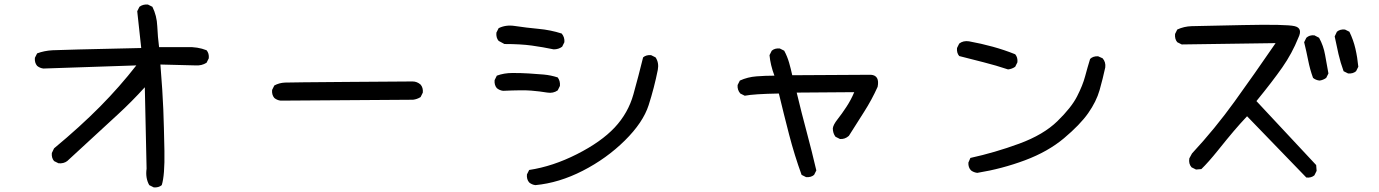

<svg xmlns="http://www.w3.org/2000/svg" viewBox="-20 -766 6040 841"><path d="M653.3 54.7 633.8 44.9Q616.2 13.7 622.1 -27.3L614.3 -383.8Q555.7 -319.3 497.1 -265.6Q438.5 -211.9 274.4 -60.5Q258.8 -48.8 236.3 -50.8L216.8 -60.5Q205.1 -74.2 207 -95.7L216.8 -116.2Q332 -211.9 418.5 -299.3Q504.9 -386.7 577.1 -479.5L169.9 -465.8Q154.3 -467.8 142.6 -477.5Q130.9 -491.2 132.8 -512.7L142.6 -532.2Q173.8 -543.9 210 -545.9Q246.1 -547.9 598.6 -555.7L581.1 -716.8L590.8 -736.3Q606.4 -748 627.9 -746.1L647.5 -736.3Q667 -697.3 668.9 -650.9Q670.9 -604.5 676.8 -559.6H798.8Q845.7 -561.5 884.8 -545.9Q896.5 -532.2 894.5 -510.7L884.8 -491.2Q863.3 -477.5 835.9 -479.5L682.6 -483.4Q692.4 -362.3 695.3 -287.1Q698.2 -211.9 700.2 -105Q702.1 2 688.5 44.9Q674.8 56.6 653.3 54.7Z M1209 -325.2Q1193.4 -327.1 1181.6 -336.9Q1169.9 -350.6 1171.9 -372.1L1181.6 -391.6Q1203.1 -403.3 1228.5 -404.3Q1253.9 -405.3 1503.9 -407.2Q1753.9 -409.2 1787.1 -409.2Q1806.6 -409.2 1822.3 -395.5Q1834 -381.8 1832 -360.4L1822.3 -340.8Q1806.6 -331.1 1789.1 -329.1Z M2325.2 44.9Q2309.6 43 2297.9 33.2Q2286.1 19.5 2288.1 -2L2297.9 -21.5Q2401.4 -37.1 2507.3 -90.8Q2613.3 -144.5 2672.4 -207.5Q2731.4 -270.5 2754.4 -352.5Q2777.3 -434.6 2796.9 -514.6Q2810.5 -526.4 2832 -524.4L2851.6 -514.6Q2867.2 -491.2 2861.3 -460Q2845.7 -381.8 2821.3 -305.7Q2796.9 -229.5 2716.8 -150.4Q2636.7 -71.3 2532.7 -18.1Q2428.7 35.2 2325.2 44.9ZM2377.9 -360.4Q2342.8 -366.2 2306.6 -369.1Q2270.5 -372.1 2183.6 -368.2Q2168 -370.1 2156.2 -379.9Q2144.5 -393.6 2146.5 -415L2156.2 -434.6Q2187.5 -446.3 2225.1 -446.3Q2262.7 -446.3 2295.9 -444.3Q2329.1 -442.4 2361.3 -439.5Q2393.6 -436.5 2422.9 -426.8Q2434.6 -411.1 2432.6 -389.6L2422.9 -370.1Q2403.3 -356.4 2377.9 -360.4ZM2405.3 -549.8Q2358.4 -559.6 2309.6 -566.4Q2260.7 -573.2 2189.5 -573.2L2164.1 -586.9Q2152.3 -600.6 2154.3 -623L2164.1 -642.6Q2195.3 -658.2 2234.4 -652.3Q2286.1 -644.5 2338.9 -639.6Q2391.6 -634.8 2440.4 -619.1Q2454.1 -602.5 2452.1 -581.1L2442.4 -561.5Q2426.8 -549.8 2405.3 -549.8Z M3510.7 9.8 3491.2 0Q3460 -85.9 3436.5 -176.3Q3413.1 -266.6 3391.6 -356.4Q3282.2 -354.5 3242.2 -346.7L3222.7 -356.4Q3209 -372.1 3210.9 -393.6L3220.7 -413.1Q3254.9 -428.7 3293.9 -431.6Q3333 -434.6 3372.1 -434.6Q3354.5 -481.4 3350.6 -524.4L3360.4 -543.9Q3374 -555.7 3395.5 -553.7L3415 -543.9Q3428.7 -518.6 3436.5 -491.2Q3444.3 -463.9 3450.2 -436.5L3794.9 -438.5Q3834 -435.5 3824.2 -385.7Q3798.8 -329.1 3765.1 -276.4Q3731.4 -223.6 3698.2 -170.9Q3680.7 -155.3 3659.2 -157.2L3639.6 -167Q3627.9 -182.6 3627.9 -204.1Q3629.9 -219.7 3648.4 -243.2Q3667 -266.6 3687.5 -297.9Q3708 -329.1 3721.7 -362.3L3469.7 -360.4Q3491.2 -270.5 3513.7 -187Q3536.1 -103.5 3555.7 -19.5L3545.9 0Q3532.2 11.7 3510.7 9.8Z M4260.7 -8.8Q4245.1 -10.7 4233.4 -19.5Q4220.7 -32.2 4221.7 -53.7L4230.5 -74.2Q4337.9 -97.7 4444.3 -136.7Q4550.8 -175.8 4611.8 -235.4Q4672.9 -294.9 4697.8 -343.8Q4722.7 -392.6 4732.9 -431.2Q4743.2 -469.7 4754.9 -507.8Q4767.6 -520.5 4790 -519.5L4809.6 -510.7Q4824.2 -494.1 4821.3 -470.7Q4810.5 -420.9 4796.4 -371.1Q4782.2 -321.3 4746.6 -270.5Q4710.9 -219.7 4640.6 -160.6Q4570.3 -101.6 4469.7 -64Q4369.1 -26.4 4260.7 -8.8ZM4395.5 -461.9Q4342.8 -479.5 4288.6 -493.2Q4234.4 -506.8 4181.6 -520.5Q4169.9 -534.2 4171.9 -555.7L4181.6 -575.2Q4199.2 -588.9 4224.6 -585Q4278.3 -575.2 4328.1 -561.5Q4377.9 -547.9 4426.8 -528.3Q4438.5 -514.6 4436.5 -493.2L4426.8 -473.6Q4413.1 -463.9 4395.5 -461.9Z M5702.1 11.7 5442.4 -256.8Q5411.1 -223.6 5383.8 -191.4Q5356.4 -159.2 5314.5 -106.9Q5272.5 -54.7 5242.2 -25.4L5218.8 -23.4L5199.2 -33.2Q5185.5 -48.8 5189.5 -72.3L5201.2 -93.8Q5301.8 -202.1 5387.7 -321.3Q5473.6 -440.4 5567.4 -577.1L5156.2 -571.3L5136.7 -581.1Q5125 -594.7 5127 -617.2L5136.7 -636.7Q5166 -650.4 5200.2 -651.4Q5234.4 -652.3 5424.3 -656.2Q5614.3 -660.2 5650.9 -651.4Q5687.5 -642.6 5667 -600.6Q5639.6 -532.2 5596.7 -470.7Q5553.7 -409.2 5483.4 -323.2L5745.1 -43L5747.1 -17.6L5737.3 2Q5723.6 13.7 5702.1 11.7ZM5759.8 -413.1Q5743.2 -415 5731.4 -424.8Q5717.8 -461.9 5710 -502Q5702.1 -542 5692.4 -581.1L5702.1 -600.6Q5715.8 -613.3 5737.3 -611.3L5757.8 -600.6Q5777.3 -565.4 5784.2 -525.4Q5791 -485.4 5798.8 -444.3L5789.1 -424.8Q5775.4 -415 5759.8 -413.1ZM5884.8 -444.3 5865.2 -454.1Q5851.6 -491.2 5842.8 -529.3Q5834 -567.4 5826.2 -606.4L5835.9 -627Q5849.6 -638.7 5871.1 -636.7L5890.6 -627Q5908.2 -590.8 5917 -552.7Q5925.8 -514.6 5929.7 -473.6L5919.9 -454.1Q5906.2 -442.4 5884.8 -444.3Z"/></svg>

Font: NaikaiFont
Style: Regular
Weight: 400
Version: Version 1.67